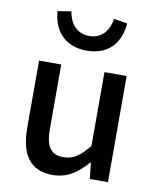

<svg xmlns="http://www.w3.org/2000/svg" viewBox="-91 -897 803 980"><g transform="rotate(10 310.0 -406.5)"><path d="M249 13C324 13 378 -25 428 -83H431L440 0H534V-550H419V-168C373 -110 338 -86 287 -86C222 -86 195 -124 195 -218V-550H80V-204C80 -64 131 13 249 13ZM310 -642C433 -642 484 -726 490 -815L420 -826C412 -771 379 -718 310 -718C241 -718 207 -771 199 -826L129 -815C135 -726 187 -642 310 -642Z"/></g></svg>

Font: Noto Sans HK Medium
Style: Regular
Weight: 500
Designer: Ryoko NISHIZUKA 西塚涼子 (kana, bopomofo & ideographs); Paul D. Hunt (Latin, Greek & Cyrillic); Sandoll Communications 산돌커뮤니
Foundry: Adobe
Version: Version 2.002;hotconv 1.0.116;makeotfexe 2.5.65601